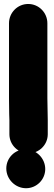

<svg xmlns="http://www.w3.org/2000/svg" viewBox="-20 -718 279 991"><path d="M224.5 -211V-598C224.5 -652.6 180.5 -697.5 125.5 -697.5C70.5 -697.5 26.5 -652.6 26.5 -598V-211C26.5 -183 27.5 -154.5 27.5 -128C27.5 -115.9 28.5 -104.3 28.5 -98V-25C28.5 29.5 73.4 73.5 127.5 73.5C181.5 73.5 226.5 29.5 226.5 -25V-98C226.5 -131.8 224.5 -175.7 224.5 -211ZM12.5 151.5C12.5 207.2 58.8 253.5 114.5 253.5C169 253.5 213.5 209 213.5 154.5C213.5 98.8 167.2 52.5 111.5 52.5C57 52.5 12.5 97 12.5 151.5Z"/></svg>

Font: Smoothie
Style: ExBd
Weight: 800
Foundry: Cannot Into Space Fonts
Version: Version 0.8